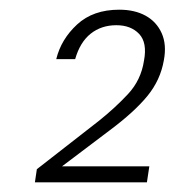

<svg xmlns="http://www.w3.org/2000/svg" viewBox="-20 -728 360 396"><path d="M52 -352 56 -379 183 -478Q217 -505 244 -534Q271 -563 277 -603Q284 -640 267 -658Q250 -676 220 -676Q189 -676 167 -658.5Q145 -641 135 -606H96Q106 -647 139 -677.5Q172 -708 226 -708Q258 -708 280.5 -695.5Q303 -683 313.5 -659.5Q324 -636 318 -604Q311 -563 284 -530Q257 -497 206 -459L108 -385H288L283 -352Z"/></svg>

Font: DM Sans 16pt ExtraLight
Style: Italic
Weight: 250
Italic angle: -10°
Version: Version 4.004;gftools[0.9.30]